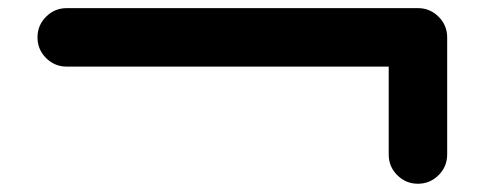

<svg xmlns="http://www.w3.org/2000/svg" viewBox="-20 -445 1174 465"><path d="M1063 -70.8Q1063 -41.5 1042.2 -20.8Q1021.5 0 992.2 0Q962.9 0 942.1 -20.8Q921.4 -41.5 921.4 -70.8V-283.7H141.6Q112.3 -283.7 91.6 -304.4Q70.8 -325.2 70.8 -354.5Q70.8 -383.8 91.6 -404.5Q112.3 -425.3 141.6 -425.3H992.2Q1021.5 -425.3 1042.2 -404.5Q1063 -383.8 1063 -354.5Z"/></svg>

Font: Robtronika
Style: Regular
Weight: 400
Designer: GGBot
Version: 1.00